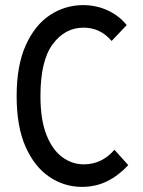

<svg xmlns="http://www.w3.org/2000/svg" viewBox="-20 -720 557 750"><path d="M45 -345Q45 -464 80.5 -543Q116 -622 175 -661Q234 -700 305 -700Q356 -700 400.5 -679.5Q445 -659 475 -622L416 -560Q372 -612 306 -612Q234 -612 186 -547.5Q138 -483 138 -345Q138 -252 161.5 -193Q185 -134 223.5 -106Q262 -78 307 -78Q378 -78 427 -135L481 -75Q443 -34 398.5 -12Q354 10 300 10Q231 10 173 -29Q115 -68 80 -146.5Q45 -225 45 -345Z"/></svg>

Font: Radio Canada Condensed
Style: Regular
Weight: 400
Width: 3
Designer: Charles Daoud, Etienne Aubert Bonn, Alexandre Saumier Demers, Jacques Le Bailly
Foundry: Radio-Canada
Version: Version 2.104; ttfautohint (v1.8.4.7-5d5b);gftools[0.9.28.de